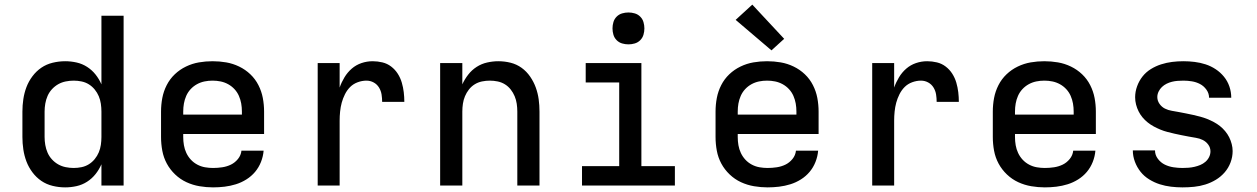

<svg xmlns="http://www.w3.org/2000/svg" viewBox="-20 -803 5440 831"><path d="M262 8Q235 8 208 1.5Q181 -5 159 -20Q137 -35 120.5 -57Q104 -79 94.5 -104Q85 -129 81 -156Q77 -183 77 -210V-320Q77 -347 81 -374Q85 -401 94.5 -426Q104 -451 120.5 -473Q137 -495 159 -510Q181 -525 208 -531.5Q235 -538 262 -538Q287 -538 311.5 -532.5Q336 -527 357 -513.5Q378 -500 393.5 -480.5Q409 -461 419 -438V-735H515V0H419V-92Q409 -69 393.5 -49.5Q378 -30 357 -16.5Q336 -3 311.5 2.5Q287 8 262 8ZM299 -76Q316 -76 333 -79.5Q350 -83 364.5 -92Q379 -101 390 -114.5Q401 -128 407.5 -143.5Q414 -159 416.5 -176Q419 -193 419 -210V-320Q419 -337 416.5 -354Q414 -371 407.5 -386.5Q401 -402 390 -415.5Q379 -429 364.5 -438Q350 -447 333 -450.5Q316 -454 299 -454Q282 -454 264.5 -450.5Q247 -447 232 -438.5Q217 -430 205 -417Q193 -404 186 -388Q179 -372 176 -354.5Q173 -337 173 -320V-210Q173 -193 176 -175.5Q179 -158 186 -142Q193 -126 205 -113Q217 -100 232 -91.5Q247 -83 264.5 -79.5Q282 -76 299 -76Z M902 8Q873 8 843.5 3Q814 -2 787 -14.5Q760 -27 738 -48Q716 -69 702 -95Q688 -121 682.5 -150.5Q677 -180 677 -210V-320Q677 -350 682.5 -379Q688 -408 701.5 -434.5Q715 -461 736.5 -481.5Q758 -502 785 -515Q812 -528 841 -533Q870 -538 900 -538Q930 -538 959 -533Q988 -528 1015 -515Q1042 -502 1063.5 -481.5Q1085 -461 1098.5 -434.5Q1112 -408 1117.5 -379Q1123 -350 1123 -320V-223H773V-210Q773 -192 776 -174.5Q779 -157 786.5 -141Q794 -125 806 -112Q818 -99 834 -90.5Q850 -82 867.5 -79Q885 -76 902 -76Q922 -76 942 -79Q962 -82 979.5 -90.5Q997 -99 1010 -115Q1023 -131 1025 -151H1121Q1119 -126 1109.5 -102Q1100 -78 1084 -59Q1068 -40 1046.5 -26.5Q1025 -13 1001 -5.5Q977 2 952 5Q927 8 902 8ZM773 -307H1027V-320Q1027 -338 1024 -355Q1021 -372 1014 -388Q1007 -404 995 -417Q983 -430 967.5 -438.5Q952 -447 935 -450.5Q918 -454 900 -454Q882 -454 865 -450.5Q848 -447 832.5 -438.5Q817 -430 805 -417Q793 -404 786 -388Q779 -372 776 -355Q773 -338 773 -320Z M1355 0V-530H1450V-424Q1458 -447 1471 -468.5Q1484 -490 1502.5 -506Q1521 -522 1544.5 -530Q1568 -538 1593 -538Q1614 -538 1635 -533Q1656 -528 1673 -515Q1690 -502 1701.5 -484Q1713 -466 1719 -445.5Q1725 -425 1727.5 -404Q1730 -383 1730 -362H1634Q1634 -378 1631.5 -394Q1629 -410 1620.5 -424Q1612 -438 1597.5 -446Q1583 -454 1566 -454Q1547 -454 1528 -447Q1509 -440 1495.5 -426.5Q1482 -413 1473 -395Q1464 -377 1459 -358.5Q1454 -340 1452 -320Q1450 -300 1450 -281V0Z M1885 0V-530H1981V-438Q1991 -460 2006.5 -480Q2022 -500 2043 -513.5Q2064 -527 2088.5 -532.5Q2113 -538 2137 -538Q2164 -538 2190 -531.5Q2216 -525 2237.5 -509.5Q2259 -494 2274.5 -471.5Q2290 -449 2299 -424Q2308 -399 2311.5 -373Q2315 -347 2315 -320V0H2219V-320Q2219 -337 2216.5 -354Q2214 -371 2207.5 -386.5Q2201 -402 2190.5 -415.5Q2180 -429 2165.5 -438Q2151 -447 2134 -450.5Q2117 -454 2100 -454Q2083 -454 2066 -450.5Q2049 -447 2034.5 -438Q2020 -429 2009.5 -415.5Q1999 -402 1992.5 -386.5Q1986 -371 1983.5 -354Q1981 -337 1981 -320V0Z M2499 0V-84H2660V-446H2515V-530H2756V-84H2901V0ZM2700 -611Q2686 -611 2672.5 -615Q2659 -619 2649 -629Q2639 -639 2635 -652.5Q2631 -666 2631 -680Q2631 -694 2635 -707.5Q2639 -721 2649 -731Q2659 -741 2672.5 -745Q2686 -749 2700 -749Q2714 -749 2727.5 -745Q2741 -741 2751 -731Q2761 -721 2765 -707.5Q2769 -694 2769 -680Q2769 -666 2765 -652.5Q2761 -639 2751 -629Q2741 -619 2727.5 -615Q2714 -611 2700 -611Z M3302 8Q3273 8 3243.5 3Q3214 -2 3187 -14.5Q3160 -27 3138 -48Q3116 -69 3102 -95Q3088 -121 3082.5 -150.5Q3077 -180 3077 -210V-320Q3077 -350 3082.5 -379Q3088 -408 3101.5 -434.5Q3115 -461 3136.5 -481.5Q3158 -502 3185 -515Q3212 -528 3241 -533Q3270 -538 3300 -538Q3330 -538 3359 -533Q3388 -528 3415 -515Q3442 -502 3463.5 -481.5Q3485 -461 3498.5 -434.5Q3512 -408 3517.5 -379Q3523 -350 3523 -320V-223H3173V-210Q3173 -192 3176 -174.5Q3179 -157 3186.5 -141Q3194 -125 3206 -112Q3218 -99 3234 -90.5Q3250 -82 3267.5 -79Q3285 -76 3302 -76Q3322 -76 3342 -79Q3362 -82 3379.5 -90.5Q3397 -99 3410 -115Q3423 -131 3425 -151H3521Q3519 -126 3509.5 -102Q3500 -78 3484 -59Q3468 -40 3446.5 -26.5Q3425 -13 3401 -5.5Q3377 2 3352 5Q3327 8 3302 8ZM3173 -307H3427V-320Q3427 -338 3424 -355Q3421 -372 3414 -388Q3407 -404 3395 -417Q3383 -430 3367.5 -438.5Q3352 -447 3335 -450.5Q3318 -454 3300 -454Q3282 -454 3265 -450.5Q3248 -447 3232.5 -438.5Q3217 -430 3205 -417Q3193 -404 3186 -388Q3179 -372 3176 -355Q3173 -338 3173 -320ZM3319 -585 3164 -717 3236 -783 3374 -635Z M3755 0V-530H3850V-424Q3858 -447 3871 -468.5Q3884 -490 3902.5 -506Q3921 -522 3944.5 -530Q3968 -538 3993 -538Q4014 -538 4035 -533Q4056 -528 4073 -515Q4090 -502 4101.5 -484Q4113 -466 4119 -445.5Q4125 -425 4127.5 -404Q4130 -383 4130 -362H4034Q4034 -378 4031.5 -394Q4029 -410 4020.5 -424Q4012 -438 3997.5 -446Q3983 -454 3966 -454Q3947 -454 3928 -447Q3909 -440 3895.5 -426.5Q3882 -413 3873 -395Q3864 -377 3859 -358.5Q3854 -340 3852 -320Q3850 -300 3850 -281V0Z M4502 8Q4473 8 4443.5 3Q4414 -2 4387 -14.5Q4360 -27 4338 -48Q4316 -69 4302 -95Q4288 -121 4282.5 -150.5Q4277 -180 4277 -210V-320Q4277 -350 4282.5 -379Q4288 -408 4301.5 -434.5Q4315 -461 4336.5 -481.5Q4358 -502 4385 -515Q4412 -528 4441 -533Q4470 -538 4500 -538Q4530 -538 4559 -533Q4588 -528 4615 -515Q4642 -502 4663.5 -481.5Q4685 -461 4698.5 -434.5Q4712 -408 4717.5 -379Q4723 -350 4723 -320V-223H4373V-210Q4373 -192 4376 -174.5Q4379 -157 4386.5 -141Q4394 -125 4406 -112Q4418 -99 4434 -90.5Q4450 -82 4467.5 -79Q4485 -76 4502 -76Q4522 -76 4542 -79Q4562 -82 4579.5 -90.5Q4597 -99 4610 -115Q4623 -131 4625 -151H4721Q4719 -126 4709.5 -102Q4700 -78 4684 -59Q4668 -40 4646.5 -26.5Q4625 -13 4601 -5.5Q4577 2 4552 5Q4527 8 4502 8ZM4373 -307H4627V-320Q4627 -338 4624 -355Q4621 -372 4614 -388Q4607 -404 4595 -417Q4583 -430 4567.5 -438.5Q4552 -447 4535 -450.5Q4518 -454 4500 -454Q4482 -454 4465 -450.5Q4448 -447 4432.5 -438.5Q4417 -430 4405 -417Q4393 -404 4386 -388Q4379 -372 4376 -355Q4373 -338 4373 -320Z M5098 8Q5073 8 5048 5Q5023 2 4999.5 -5.5Q4976 -13 4954 -26.5Q4932 -40 4916.5 -59.5Q4901 -79 4892 -103Q4883 -127 4883 -152H4979Q4979 -132 4991.5 -115.5Q5004 -99 5021.5 -90.5Q5039 -82 5059 -79Q5079 -76 5098 -76Q5111 -76 5124 -77Q5137 -78 5150 -81Q5163 -84 5175 -89Q5187 -94 5197 -102.5Q5207 -111 5213 -123Q5219 -135 5219 -148Q5219 -164 5209.5 -177Q5200 -190 5186 -197Q5172 -204 5156 -206.5Q5140 -209 5124.5 -212Q5109 -215 5093.5 -218Q5078 -221 5063 -224.5Q5048 -228 5032.5 -232Q5017 -236 5002.5 -242Q4988 -248 4974 -255.5Q4960 -263 4947.5 -273Q4935 -283 4925 -295Q4915 -307 4908 -321Q4901 -335 4897 -350.5Q4893 -366 4893 -382Q4893 -406 4901.5 -429.5Q4910 -453 4925 -472Q4940 -491 4961 -504Q4982 -517 5005.5 -524.5Q5029 -532 5053 -535Q5077 -538 5102 -538Q5126 -538 5150.5 -535Q5175 -532 5198 -524.5Q5221 -517 5241.5 -503.5Q5262 -490 5277.5 -471Q5293 -452 5301 -428.5Q5309 -405 5309 -380H5213Q5213 -399 5201.5 -415Q5190 -431 5173.5 -439.5Q5157 -448 5138.5 -451Q5120 -454 5102 -454Q5089 -454 5076.5 -453Q5064 -452 5052 -449Q5040 -446 5029 -440.5Q5018 -435 5009 -426.5Q5000 -418 4994.5 -406.5Q4989 -395 4989 -383Q4989 -367 4998.5 -353.5Q5008 -340 5022 -333Q5036 -326 5051.5 -323.5Q5067 -321 5082.5 -318Q5098 -315 5113.5 -312Q5129 -309 5144.5 -305.5Q5160 -302 5175 -298Q5190 -294 5205 -288Q5220 -282 5234 -274.5Q5248 -267 5260 -257.5Q5272 -248 5282.5 -235.5Q5293 -223 5300 -209Q5307 -195 5311 -179.5Q5315 -164 5315 -149Q5315 -124 5306 -100Q5297 -76 5280.5 -57Q5264 -38 5242.5 -25Q5221 -12 5197 -4.5Q5173 3 5148 5.5Q5123 8 5098 8Z"/></svg>

Font: Iosevka Curly Medium Extended
Style: Regular
Weight: 500
Width: 7
Monospace: yes
Designer: Belleve Invis
Foundry: Belleve Invis
Version: Version 11.1.0; ttfautohint (v1.8.3)